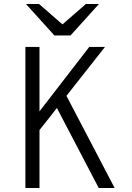

<svg xmlns="http://www.w3.org/2000/svg" viewBox="-20 -933 656 953"><path d="M138 -239V-331L423 -700H501ZM106 0V-700H176V0ZM470 0 252 -417 300 -476 549 0ZM250 -757 109 -913H174L290 -812L406 -913H471L330 -757Z"/></svg>

Font: Overpass Mono Light
Style: Regular
Weight: 300
Monospace: yes
Designer: Delve Withrington, Dave Bailey
Foundry: Delve Fonts LLC
Version: Version 4.000